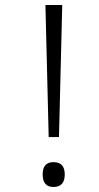

<svg xmlns="http://www.w3.org/2000/svg" viewBox="-20 -734 393 765"><path d="M174 -188 161 -714H228L215 -188ZM150 -39Q150 -88 193 -88Q238 -88 238 -39Q238 11 193 11Q150 11 150 -39Z"/></svg>

Font: Noto Sans Bengali UI Light
Style: Regular
Weight: 300
Designer: Jelle Bosma - Monotype Design Team
Foundry: Monotype Imaging Inc.
Version: Version 2.003; ttfautohint (v1.8.4.7-5d5b)